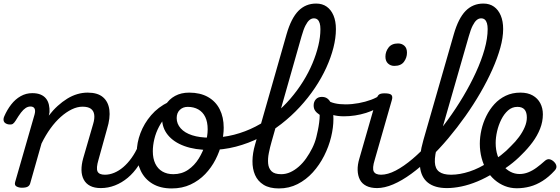

<svg xmlns="http://www.w3.org/2000/svg" viewBox="-33 -1039 3145 1078"><path d="M533 17Q497 17 473 4.5Q449 -8 437 -31Q425 -54 424.5 -84Q424 -114 434 -150L490 -343Q499 -373 496 -395Q493 -417 477 -428.5Q461 -440 430 -440Q401 -440 370 -425Q339 -410 308.5 -383Q278 -356 250.5 -318Q223 -280 200 -233L137 -11Q134 2 123.5 8.5Q113 15 90 15Q73 15 60 8Q47 1 52 -17L161 -396Q167 -418 161 -429.5Q155 -441 138 -441Q124 -441 111 -432.5Q98 -424 85 -407Q72 -390 55 -362Q47 -349 39 -343.5Q31 -338 12 -341Q-7 -346 -11.5 -358Q-16 -370 -9 -386Q7 -423 30 -452.5Q53 -482 83 -499Q113 -516 148 -516Q176 -516 195 -508Q214 -500 225.5 -485.5Q237 -471 241.5 -451Q246 -431 245 -409L241 -390Q265 -421 291 -444.5Q317 -468 344.5 -485Q372 -502 401 -510.5Q430 -519 459 -519Q515 -519 545 -493.5Q575 -468 581 -422.5Q587 -377 568 -315L520 -142Q506 -95 514.5 -76.5Q523 -58 556 -58Q570 -58 576 -46.5Q582 -35 580 -20.5Q578 -6 566 5.5Q554 17 533 17Z M533 17Q519 17 513 5.5Q507 -6 509.5 -20.5Q512 -35 523.5 -46.5Q535 -58 556 -58Q582 -58 608.5 -69Q635 -80 659.5 -101Q684 -122 705.5 -152Q727 -182 743 -219Q748 -234 760.5 -234.5Q773 -235 782.5 -225.5Q792 -216 788 -202Q771 -150 744.5 -109.5Q718 -69 684.5 -41Q651 -13 612.5 2Q574 17 533 17Z M931 19Q868 19 824 -7Q780 -33 757.5 -79.5Q735 -126 735 -184Q735 -237 755.5 -291.5Q776 -346 815.5 -392Q855 -438 913 -466Q971 -494 1046 -494Q1063 -494 1066 -483Q1069 -472 1062.5 -461Q1056 -450 1043 -450Q1000 -450 965 -433.5Q930 -417 904 -389.5Q878 -362 860 -328Q842 -294 833.5 -258Q825 -222 825 -190Q825 -149 839 -120Q853 -91 879 -76Q905 -61 940 -61Q987 -61 1023 -85.5Q1059 -110 1083 -149Q1107 -188 1120 -231.5Q1133 -275 1133 -313Q1133 -354 1119.5 -382Q1106 -410 1080.5 -424.5Q1055 -439 1021 -439Q1002 -439 994 -451Q986 -463 987.5 -479Q989 -495 999.5 -507Q1010 -519 1029 -519Q1091 -519 1134.5 -494.5Q1178 -470 1200.5 -425.5Q1223 -381 1223 -322Q1223 -281 1211.5 -234.5Q1200 -188 1177 -143Q1154 -98 1119 -61.5Q1084 -25 1037 -3Q990 19 931 19Z M1145 -197Q1062 -197 1002 -219Q942 -241 909.5 -281Q877 -321 877 -374Q877 -417 896.5 -449.5Q916 -482 950 -500.5Q984 -519 1029 -519Q1048 -519 1056 -507Q1064 -495 1062 -479Q1060 -463 1050 -451Q1040 -439 1021 -439Q994 -439 976.5 -422Q959 -405 959 -376Q959 -344 981.5 -318.5Q1004 -293 1046 -279.5Q1088 -266 1146 -266Q1217 -266 1281 -282.5Q1345 -299 1402 -328.5Q1459 -358 1508 -398Q1557 -438 1597 -484.5Q1637 -531 1668.5 -581.5Q1700 -632 1721.5 -683.5Q1743 -735 1754.5 -783.5Q1766 -832 1766 -875Q1766 -891 1779 -898.5Q1792 -906 1809.5 -906Q1827 -906 1840 -898.5Q1853 -891 1853 -875Q1853 -826 1839 -771Q1825 -716 1799 -659Q1773 -602 1735.5 -546Q1698 -490 1650.5 -438.5Q1603 -387 1546.5 -343Q1490 -299 1426 -266.5Q1362 -234 1291 -215.5Q1220 -197 1145 -197Z M1533 19Q1480 19 1447 -1.5Q1414 -22 1399 -56.5Q1384 -91 1384.5 -135Q1385 -179 1399 -227L1576 -847Q1602 -937 1642.5 -978Q1683 -1019 1742 -1019Q1777 -1019 1801.5 -1001.5Q1826 -984 1839.5 -952Q1853 -920 1853 -876Q1853 -857 1840 -848Q1827 -839 1809.5 -839Q1792 -839 1779 -848Q1766 -857 1766 -876Q1766 -895 1762 -908.5Q1758 -922 1750 -929Q1742 -936 1729 -936Q1716 -936 1704.5 -926.5Q1693 -917 1682 -895.5Q1671 -874 1660 -835L1492 -244Q1483 -213 1476.5 -180.5Q1470 -148 1472.5 -121Q1475 -94 1491.5 -77.5Q1508 -61 1546 -61Q1572 -61 1596.5 -72Q1621 -83 1644 -103Q1667 -123 1686 -150Q1705 -177 1720 -207Q1735 -237 1743 -269Q1747 -285 1751.5 -306.5Q1756 -328 1759 -351Q1762 -374 1762 -394Q1744 -406 1736 -418Q1728 -430 1728 -447Q1728 -467 1740 -481Q1752 -495 1774 -495Q1793 -495 1805.5 -485.5Q1818 -476 1825.5 -459Q1833 -442 1836 -420Q1839 -398 1839 -371Q1839 -323 1826 -269.5Q1813 -216 1787 -164.5Q1761 -113 1723.5 -71.5Q1686 -30 1638 -5.5Q1590 19 1533 19Z M1898 -386Q1862 -386 1834.5 -394Q1807 -402 1780 -419Q1768 -427 1766.5 -439Q1765 -451 1771 -461.5Q1777 -472 1786 -477.5Q1795 -483 1804 -477Q1821 -465 1847 -459Q1873 -453 1907 -453Q1943 -453 1981 -460Q2019 -467 2051 -479Q2083 -491 2101 -505Q2112 -515 2123.5 -507.5Q2135 -500 2138 -486Q2141 -472 2126 -460Q2083 -424 2022 -405Q1961 -386 1898 -386Z M2085 17Q2048 17 2023.5 4.5Q1999 -8 1987.5 -30.5Q1976 -53 1975 -83.5Q1974 -114 1985 -150L2081 -484Q2087 -503 2096.5 -509Q2106 -515 2126 -515Q2156 -515 2164.5 -506Q2173 -497 2167 -477L2071 -142Q2056 -94 2065.5 -76Q2075 -58 2107 -58Q2121 -58 2127 -46.5Q2133 -35 2131 -20.5Q2129 -6 2117.5 5.5Q2106 17 2085 17ZM2181 -669Q2160 -669 2145.5 -682.5Q2131 -696 2131 -721Q2131 -749 2148.5 -772Q2166 -795 2202 -795Q2223 -795 2237.5 -782Q2252 -769 2252 -743Q2252 -715 2235 -692Q2218 -669 2181 -669Z M2083 17Q2064 17 2058.5 5.5Q2053 -6 2057.5 -20.5Q2062 -35 2074.5 -46.5Q2087 -58 2106 -58Q2144 -58 2189 -81.5Q2234 -105 2283.5 -147Q2333 -189 2383 -244.5Q2433 -300 2480 -364.5Q2527 -429 2567.5 -497Q2608 -565 2639 -632.5Q2670 -700 2687.5 -762Q2705 -824 2705 -876Q2705 -895 2718 -904.5Q2731 -914 2748.5 -914Q2766 -914 2779 -904.5Q2792 -895 2792 -876Q2792 -828 2776 -770.5Q2760 -713 2731.5 -649Q2703 -585 2664.5 -518.5Q2626 -452 2580 -387Q2534 -322 2483.5 -262Q2433 -202 2380.5 -151.5Q2328 -101 2276 -63Q2224 -25 2175 -4Q2126 17 2083 17Z M2476 17Q2408 17 2369.5 -13.5Q2331 -44 2325 -104Q2319 -164 2344 -252L2515 -847Q2541 -937 2581.5 -978Q2622 -1019 2681 -1019Q2716 -1019 2740.5 -1001.5Q2765 -984 2778.5 -952Q2792 -920 2792 -876Q2792 -857 2779 -848Q2766 -839 2748.5 -839Q2731 -839 2718 -848Q2705 -857 2705 -876Q2705 -895 2701 -908.5Q2697 -922 2689 -929Q2681 -936 2668 -936Q2655 -936 2643.5 -926.5Q2632 -917 2621 -895.5Q2610 -874 2599 -835L2424 -226Q2407 -166 2408.5 -129Q2410 -92 2432.5 -75Q2455 -58 2499 -58Q2513 -58 2519.5 -46.5Q2526 -35 2523.5 -20.5Q2521 -6 2509 5.5Q2497 17 2476 17Z M2477 17Q2458 17 2452.5 5.5Q2447 -6 2451.5 -20.5Q2456 -35 2468.5 -46.5Q2481 -58 2500 -58Q2548 -58 2603 -76Q2658 -94 2710 -129Q2722 -136 2732 -130.5Q2742 -125 2748 -113.5Q2754 -102 2753.5 -89.5Q2753 -77 2743 -70Q2695 -40 2648 -20.5Q2601 -1 2557.5 8Q2514 17 2477 17Z M2713 -123Q2748 -143 2779.5 -167.5Q2811 -192 2836 -219Q2861 -243 2881 -270Q2901 -297 2913 -325Q2925 -353 2925 -379Q2925 -409 2912 -424Q2899 -439 2872 -439Q2842 -439 2819.5 -419Q2797 -399 2781.5 -368Q2766 -337 2758 -302Q2750 -267 2750 -236Q2750 -198 2760.5 -166Q2771 -134 2790 -110.5Q2809 -87 2833 -74.5Q2857 -62 2884 -62Q2909 -62 2933 -71.5Q2957 -81 2980 -98Q3003 -115 3024 -134Q3038 -147 3051 -145Q3064 -143 3076 -132Q3089 -120 3091 -106.5Q3093 -93 3080 -80Q3048 -45 3013 -23Q2978 -1 2942 8.5Q2906 18 2869 18Q2833 18 2801.5 5.5Q2770 -7 2744 -29.5Q2718 -52 2699.5 -83Q2681 -114 2671 -152Q2661 -190 2661 -232Q2661 -270 2670 -310Q2679 -350 2697.5 -387.5Q2716 -425 2743 -454.5Q2770 -484 2806.5 -501.5Q2843 -519 2889 -519Q2930 -519 2958 -503Q2986 -487 3000.5 -459.5Q3015 -432 3015 -397Q3015 -356 2999.5 -316.5Q2984 -277 2957 -240.5Q2930 -204 2896 -171Q2865 -139 2827.5 -111Q2790 -83 2748 -61Z"/></svg>

Font: Playwrite TZ
Style: Regular
Weight: 400
Designer: Veronika Burian, José Scaglione
Foundry: TypeTogether
Version: Version 1.002